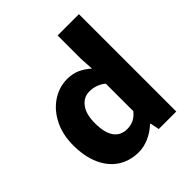

<svg xmlns="http://www.w3.org/2000/svg" viewBox="-209 -913 1071 1071"><g transform="rotate(-45 327.0 -377.5)"><path d="M42 -273Q42 -359 75.5 -424Q109 -489 163.5 -524Q218 -559 279 -559Q322 -559 354.5 -544.5Q387 -530 419 -502L414 -584V-768H582V0H444L433 -54H429Q396 -23 355.5 -5Q315 13 275 13Q205 13 152 -21.5Q99 -56 70.5 -121Q42 -186 42 -273ZM414 -171V-388Q373 -422 318 -422Q273 -422 244 -384Q215 -346 215 -275Q215 -199 242 -161.5Q269 -124 320 -124Q348 -124 371 -135Q394 -146 414 -171Z"/></g></svg>

Font: Nebula Sans Bold
Style: Regular
Weight: 700
Designer: Paul D. Hunt for Adobe (as Source Sans)
Foundry: Nebula Entertainment & Broadcasting LLC
Version: Version 1.010